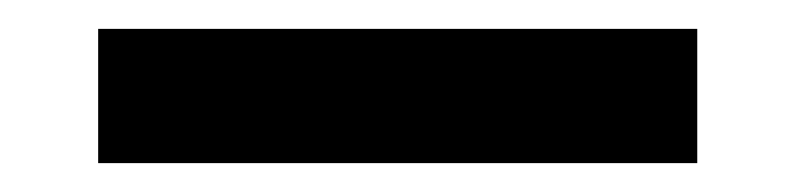

<svg xmlns="http://www.w3.org/2000/svg" viewBox="-20 -363 552 133"><path d="M463 -250H48V-343H463Z"/></svg>

Font: Kanit Cyrillic
Style: Regular
Weight: 400
Designer: Katatrad Team, Sasha Pavljenko
Foundry: CadsonDemak, Pavljenko + Design
Version: Version 1.002;Fontself Maker 3.5.7